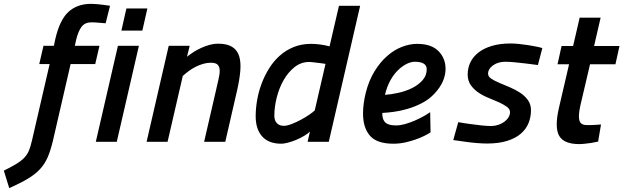

<svg xmlns="http://www.w3.org/2000/svg" viewBox="-86 -737 3240 998"><path d="M172 -404H118L140 -499H194L201 -532Q224 -633 269.5 -675Q315 -717 388 -717Q401 -717 418 -715.5Q435 -714 450 -712Q468 -709 486 -707L463 -616Q450 -617 438 -618Q427 -619 414 -620Q401 -621 390 -621Q356 -621 338.5 -598.5Q321 -576 310 -531L303 -499H431L409 -404H281L189 -5Q177 45 162 80Q147 115 122 142Q97 169 58.5 192Q20 215 -38 241L-66 150Q-26 130 -0.5 114.5Q25 99 40.5 82.5Q56 66 64.5 45.5Q73 25 80 -6Z M527 -499H636L521 0H412ZM571 -693H680L654 -578H545Z M676 0 791 -499H900L886 -442Q902 -455 921 -467Q940 -479 961 -488.5Q982 -498 1004 -504Q1026 -510 1047 -510Q1094 -510 1120.5 -493.5Q1147 -477 1157 -445.5Q1167 -414 1163 -367.5Q1159 -321 1145 -261L1085 0H975L1035 -260Q1042 -294 1049 -321.5Q1056 -349 1056 -369Q1056 -389 1046 -400Q1036 -411 1010 -411Q990 -411 969.5 -405Q949 -399 929.5 -389Q910 -379 893.5 -366.5Q877 -354 864 -342L785 0Z M1623 0H1513L1525 -53Q1514 -42 1494.5 -30.5Q1475 -19 1453.5 -10Q1432 -1 1411 4.5Q1390 10 1376 10Q1311 10 1277 -27.5Q1243 -65 1243 -133Q1243 -173 1250.5 -216.5Q1258 -260 1273.5 -301.5Q1289 -343 1312.5 -381Q1336 -419 1368 -447.5Q1400 -476 1440.5 -492.5Q1481 -509 1531 -509Q1551 -509 1576 -506Q1601 -503 1627 -496L1676 -707H1786ZM1389 -83Q1406 -83 1430.5 -92.5Q1455 -102 1479 -115Q1503 -128 1522.5 -141.5Q1542 -155 1550 -163L1606 -405Q1595 -407 1582 -408.5Q1569 -410 1557 -411.5Q1545 -413 1535.5 -414Q1526 -415 1522 -415Q1479 -415 1445.5 -388.5Q1412 -362 1388.5 -321Q1365 -280 1352.5 -230.5Q1340 -181 1340 -135Q1340 -111 1353 -97Q1366 -83 1389 -83Z M2152 -49Q2140 -41 2120 -31Q2100 -21 2074.5 -12Q2049 -3 2019.5 3.5Q1990 10 1959 10Q1873 10 1837 -31.5Q1801 -73 1801 -147Q1801 -198 1815 -254Q1831 -318 1860.5 -366Q1890 -414 1926.5 -446Q1963 -478 2003.5 -493.5Q2044 -509 2082 -509Q2156 -509 2193 -471.5Q2230 -434 2230 -379Q2230 -347 2216 -314.5Q2202 -282 2172 -250Q2144 -220 2107 -201Q2070 -182 2032 -171Q1994 -160 1959.5 -155.5Q1925 -151 1901 -150Q1901 -137 1903.5 -125Q1906 -113 1913.5 -104Q1921 -95 1935.5 -90Q1950 -85 1973 -85Q1994 -85 2019 -92Q2044 -99 2068.5 -109.5Q2093 -120 2114.5 -132Q2136 -144 2150 -154ZM2070 -416Q2050 -416 2027 -404.5Q2004 -393 1982 -371.5Q1960 -350 1942.5 -318Q1925 -286 1915 -244Q1947 -246 1985 -254.5Q2023 -263 2055.5 -279Q2088 -295 2110 -319.5Q2132 -344 2132 -377Q2132 -416 2070 -416Z M2710 -399Q2678 -403 2647 -407Q2621 -410 2592 -413Q2563 -416 2541 -416Q2503 -416 2477 -397.5Q2451 -379 2451 -354Q2451 -339 2467.5 -328Q2484 -317 2509 -306.5Q2534 -296 2562.5 -284Q2591 -272 2616 -256Q2641 -240 2657.5 -217.5Q2674 -195 2674 -164Q2674 -128 2661 -96.5Q2648 -65 2620.5 -41.5Q2593 -18 2549.5 -4.5Q2506 9 2446 9Q2422 9 2391.5 6.5Q2361 4 2334 0Q2302 -4 2270 -9L2296 -102Q2329 -96 2361 -92Q2388 -88 2417 -85Q2446 -82 2467 -82Q2486 -82 2504 -88Q2522 -94 2535.5 -104Q2549 -114 2557 -127Q2565 -140 2565 -154Q2565 -170 2548.5 -182Q2532 -194 2508 -205Q2484 -216 2455 -227.5Q2426 -239 2402 -255Q2378 -271 2361.5 -294Q2345 -317 2345 -350Q2345 -384 2359 -413Q2373 -442 2401 -464Q2429 -486 2471 -498.5Q2513 -511 2568 -511Q2588 -511 2612 -508.5Q2636 -506 2658.5 -502.5Q2681 -499 2701 -495Q2721 -491 2733 -487Z M2981 -403 2931 -190Q2919 -136 2925.5 -111.5Q2932 -87 2963 -87Q2974 -87 2987 -87Q3000 -87 3011 -88Q3024 -89 3038 -90L3023 -1Q3005 3 2987 6Q2972 8 2955 10Q2938 12 2925 12Q2845 12 2820.5 -31Q2796 -74 2819 -175L2872 -403H2812L2833 -498H2893L2927 -645H3036L3002 -498H3134L3113 -403Z"/></svg>

Font: Panefresco 750wt
Style: Italic
Weight: 750
Foundry: Campivisivi & Chank Co
Version: Version 1.000